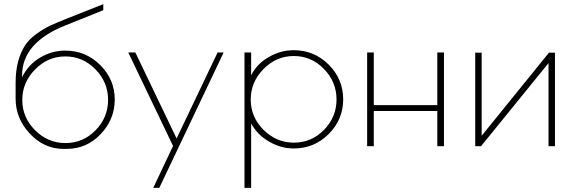

<svg xmlns="http://www.w3.org/2000/svg" viewBox="-20 -702 2760 922"><path d="M87 -222Q87 -138 148.5 -76.5Q210 -15 294.5 -15Q379 -15 439 -76.5Q499 -138 499 -222.5Q499 -307 438.5 -369Q378 -431 294 -431Q210 -431 148.5 -368.5Q87 -306 87 -222ZM293 -459Q392 -459 461.5 -389.5Q531 -320 531 -224.5Q531 -129 463.5 -58Q396 13 300 13H285Q192 13 123.5 -60Q55 -133 55 -228V-304Q55 -415 101 -485Q120 -514 155.5 -539.5Q191 -565 219 -578Q247 -591 294 -610L476 -682V-653L294 -580Q86 -497 86 -340V-331Q115 -391 172 -425Q229 -459 293 -459Z M1054 -450 745 200H716L811 -1L596 -450H630L828 -37L1025 -450Z M1154 200V-450H1186V-340Q1213 -395 1270.5 -428Q1328 -461 1390 -461Q1489 -461 1558.5 -391.5Q1628 -322 1628 -225Q1628 -128 1558.5 -58.5Q1489 11 1390 11Q1330 11 1273 -21.5Q1216 -54 1186 -109V200ZM1184 -224Q1184 -140 1245.5 -78.5Q1307 -17 1391.5 -17Q1476 -17 1536 -78.5Q1596 -140 1596 -224.5Q1596 -309 1535.5 -371Q1475 -433 1391 -433Q1307 -433 1245.5 -370.5Q1184 -308 1184 -224Z M2080 -450H2112V0H2080V-169H1775V0H1743V-450H1775V-197H2080Z M2645 -449V0H2614V-399L2290 0H2262V-449H2293V-50L2616 -449Z"/></svg>

Font: Poiret One
Style: Regular
Weight: 400
Designer: Denis Masharov
Foundry: Denis Masharov
Version: Version 1.001